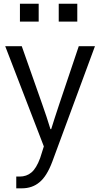

<svg xmlns="http://www.w3.org/2000/svg" viewBox="-20 -771 531 1020"><path d="M85.9 -656.2Q85.9 -679.7 85.9 -751Q111.3 -751 185.5 -751Q185.5 -727.5 185.5 -656.2Q161.1 -656.2 85.9 -656.2ZM292 -656.2Q292 -679.7 292 -751Q316.4 -751 390.6 -751Q390.6 -727.5 390.6 -656.2Q366.2 -656.2 292 -656.2ZM7.8 -525.4Q29.3 -525.4 95.7 -525.4Q123 -448.2 204.1 -217.8Q228.5 -149.4 248 -85Q249 -85 252 -85Q266.6 -132.8 294.9 -217.8Q329.1 -320.3 398.4 -525.4Q419.9 -525.4 484.4 -525.4Q427.7 -372.1 257.8 87.9Q228.5 166 189.5 197.3Q151.4 229.5 95.7 229.5Q85.9 229.5 66.4 229.5Q66.4 213.9 66.4 167Q71.3 167 84 167Q121.1 167 146.5 145.5Q172.9 124 193.4 68.4Q200.2 47.9 212.9 6.8Q161.1 -126 7.8 -525.4Z"/></svg>

Font: Gothic A1
Style: Regular
Weight: 400
Designer: HanYang I&C Co.,Ltd.
Version: Version 2.50